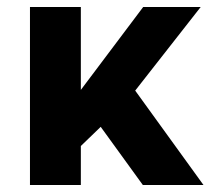

<svg xmlns="http://www.w3.org/2000/svg" viewBox="-20 -531 604 551"><path d="M212 -511V-273L391 -511H556L368 -271L564 0H390L269 -167L212 -112V0H66V-511Z"/></svg>

Font: Chivo
Style: Bold
Weight: 700
Designer: Hector Gatti
Foundry: Omnibus-Type
Version: Version 1.007;PS 001.007;hotconv 1.0.88;makeotf.lib2.5.64775